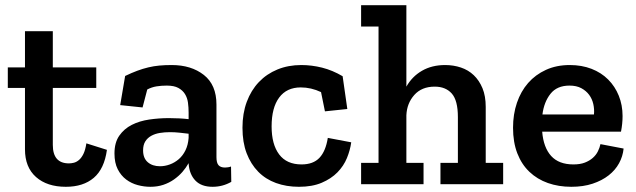

<svg xmlns="http://www.w3.org/2000/svg" viewBox="-20 -708 2443 738"><path d="M391 -132Q381 -59 340.5 -24.5Q300 10 233 10Q161 10 118.5 -27.5Q76 -65 76 -134V-370H10V-449H76V-588H183V-449H350V-370H183V-151Q183 -80 245 -80Q254 -80 264 -82.5Q274 -85 283.5 -93Q293 -101 300.5 -116Q308 -131 312 -157L391 -132Z M461 -416Q486 -428 507.5 -436Q529 -444 550 -449Q571 -454 592.5 -456Q614 -458 640 -458Q715 -458 763.5 -420Q812 -382 812 -306V-104Q812 -82 820 -73Q828 -64 845 -64Q850 -64 856.5 -65Q863 -66 868 -68L869 -9Q836 10 797 10Q754 10 731 -14Q708 -38 705 -79V-81Q695 -63 681 -47Q667 -31 648.5 -18Q630 -5 607.5 2.5Q585 10 558 10Q534 10 509.5 3.5Q485 -3 465 -18Q445 -33 432.5 -57.5Q420 -82 420 -118Q420 -160 438.5 -186.5Q457 -213 486.5 -228Q516 -243 553.5 -248.5Q591 -254 629 -254Q649 -254 668.5 -253Q688 -252 705 -250V-275Q705 -295 702.5 -313.5Q700 -332 691 -346.5Q682 -361 665.5 -370Q649 -379 621 -379Q600 -379 581.5 -376Q563 -373 546 -364L528 -295L442 -304ZM705 -194Q688 -196 670 -198Q652 -200 633 -200Q613 -200 594.5 -197Q576 -194 561.5 -186Q547 -178 538.5 -164.5Q530 -151 530 -130Q530 -100 548 -84.5Q566 -69 595 -69Q614 -69 633 -76Q652 -83 667.5 -96.5Q683 -110 693 -130.5Q703 -151 705 -178Z M1330 -161Q1326 -131 1313.5 -100.5Q1301 -70 1277 -45.5Q1253 -21 1216.5 -5.5Q1180 10 1129 10Q1081 10 1041 -4.5Q1001 -19 972.5 -48Q944 -77 928 -119Q912 -161 912 -217Q912 -272 928.5 -316.5Q945 -361 975 -392.5Q1005 -424 1046.5 -441Q1088 -458 1138 -458Q1178 -458 1218 -448Q1258 -438 1297 -415L1315 -289L1229 -280L1214 -354Q1176 -372 1136 -372Q1082 -372 1053 -333Q1024 -294 1024 -222Q1024 -153 1053 -114.5Q1082 -76 1139 -76Q1184 -76 1208 -101.5Q1232 -127 1240 -178L1330 -161Z M1673 0V-82H1740V-258Q1740 -322 1716.5 -348.5Q1693 -375 1651 -375Q1601 -375 1572.5 -343Q1544 -311 1542 -265V-82H1608V0H1368V-82H1435V-606H1368V-688H1542V-375Q1564 -414 1602 -436Q1640 -458 1691 -458Q1723 -458 1751.5 -448.5Q1780 -439 1801 -419Q1822 -399 1834.5 -369Q1847 -339 1847 -297V-82H1914V0Z M2377 -137Q2374 -107 2359.5 -80.5Q2345 -54 2319.5 -34Q2294 -14 2258 -2Q2222 10 2176 10Q2127 10 2086 -4.5Q2045 -19 2015 -47.5Q1985 -76 1968.5 -118.5Q1952 -161 1952 -217Q1952 -269 1967 -313Q1982 -357 2010 -389Q2038 -421 2078.5 -439.5Q2119 -458 2170 -458Q2216 -458 2253.5 -443.5Q2291 -429 2317.5 -402.5Q2344 -376 2358.5 -340Q2373 -304 2373 -262Q2373 -233 2367 -202H2064Q2069 -141 2098.5 -108.5Q2128 -76 2184 -76Q2210 -76 2228 -83Q2246 -90 2258.5 -101Q2271 -112 2278 -126Q2285 -140 2288 -154ZM2263 -268Q2265 -288 2260.5 -308Q2256 -328 2244.5 -343.5Q2233 -359 2214.5 -369Q2196 -379 2169 -379Q2121 -379 2096 -347.5Q2071 -316 2065 -268Z"/></svg>

Font: Zilla Slab SemiBold
Style: Regular
Weight: 600
Designer: Typotheque.com
Foundry: Typotheque type foundry
Version: Version 1.1; 2017